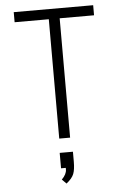

<svg xmlns="http://www.w3.org/2000/svg" viewBox="-59 -697 618 968"><g transform="rotate(-5 250.0 -213.0)"><path d="M216 207Q241 182 241 158V150H217V72H284V123Q284 162 275.5 184Q267 206 238 229ZM48 -604V-655H450V-604H276V0H221V-604Z"/></g></svg>

Font: Lekton
Style: Regular
Weight: 400
Designer: Paolo Mazzetti, Luciano Perondi, Raffaele Flato, Elena Papassissa, Emilio Macchia, Michela Povoleri, Tobias Seemiller, R
Version: Version 34.000